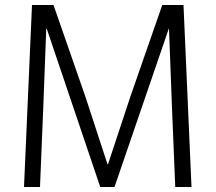

<svg xmlns="http://www.w3.org/2000/svg" viewBox="-20 -748 863 768"><path d="M108 -728H194L321 -363L410 -91H412L502 -363L629 -728H714L746 0H681L668 -316L656 -633H655L438 0H381L167 -633H165L153 -316L140 0H76Z"/></svg>

Font: Murecho Light
Style: Regular
Weight: 300
Designer: Neil Summerour
Foundry: Positype
Version: Version 1.010; ttfautohint (v1.8.3)